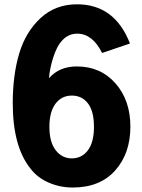

<svg xmlns="http://www.w3.org/2000/svg" viewBox="-20 -837 645 875"><path d="M205.1 -258.8Q205.1 -189.5 233.9 -152.3Q262.7 -115.2 307.6 -115.2Q352.5 -115.2 380.4 -151.9Q408.2 -188.5 408.2 -258.8Q408.2 -330.1 380.9 -365.7Q353.5 -401.4 307.6 -401.4Q260.7 -401.4 232.9 -364.3Q205.1 -327.1 205.1 -258.8ZM38.1 -367.2Q38.1 -494.1 67.4 -592.8Q96.7 -691.4 164.6 -754.4Q232.4 -817.4 331.1 -817.4Q502.9 -817.4 572.3 -638.7L445.3 -595.7Q401.4 -683.6 332 -683.6Q254.9 -683.6 220.7 -569.3Q207 -524.4 203.1 -480.5Q250 -534.2 330.1 -534.2Q438.5 -534.2 506.3 -457Q574.2 -379.9 574.2 -259.8Q574.2 -137.7 504.9 -60.1Q435.5 17.6 311.5 17.6Q252.9 17.6 201.7 -4.9Q150.4 -27.3 119.1 -68.4Q38.1 -168.9 38.1 -367.2Z"/></svg>

Font: Gothic A1 Black
Style: Regular
Weight: 900
Version: Version 2.50